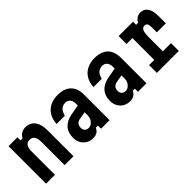

<svg xmlns="http://www.w3.org/2000/svg" viewBox="96 -1411 2208 2208"><g transform="rotate(-45 1200.0 -307.0)"><path d="M81 0V-610H225V-560H259Q275 -593 304.5 -610.5Q334 -628 374 -628Q422 -628 456.5 -603.5Q491 -579 509 -533Q527 -487 527 -423V0H383V-374Q383 -434 364 -462.5Q345 -491 304 -491Q263 -491 244 -462.5Q225 -434 225 -374V0Z M985 -380V-269L885 -252Q852 -246 834.5 -226Q817 -206 817 -173Q817 -142 834.5 -124Q852 -106 883 -106Q907 -106 928 -121Q949 -136 962 -160.5Q975 -185 975 -215V-410Q975 -453 953 -478Q931 -503 894 -503Q866 -503 844.5 -491Q823 -479 808.5 -456Q794 -433 786 -400H652Q656 -471 686.5 -522Q717 -573 770.5 -600.5Q824 -628 895 -628Q1002 -628 1058 -573Q1114 -518 1114 -414V0H975V-51H941Q927 -19 901.5 -2.5Q876 14 834 14Q788 14 751.5 -7.5Q715 -29 694 -67Q673 -105 673 -154Q673 -237 719 -288.5Q765 -340 852 -356Z M1585 -380V-269L1485 -252Q1452 -246 1434.5 -226Q1417 -206 1417 -173Q1417 -142 1434.5 -124Q1452 -106 1483 -106Q1507 -106 1528 -121Q1549 -136 1562 -160.5Q1575 -185 1575 -215V-410Q1575 -453 1553 -478Q1531 -503 1494 -503Q1466 -503 1444.5 -491Q1423 -479 1408.5 -456Q1394 -433 1386 -400H1252Q1256 -471 1286.5 -522Q1317 -573 1370.5 -600.5Q1424 -628 1495 -628Q1602 -628 1658 -573Q1714 -518 1714 -414V0H1575V-51H1541Q1527 -19 1501.5 -2.5Q1476 14 1434 14Q1388 14 1351.5 -7.5Q1315 -29 1294 -67Q1273 -105 1273 -154Q1273 -237 1319 -288.5Q1365 -340 1452 -356Z M1871 -610H2105V-560H2139Q2153 -591 2179 -608.5Q2205 -626 2240 -626Q2298 -626 2328.5 -580Q2359 -534 2359 -446V-330H2212V-418Q2212 -486 2167 -486Q2135 -486 2121 -456Q2107 -426 2107 -362V-127H2240V0H1883V-127H1967V-482H1871Z"/></g></svg>

Font: Martian Mono Condensed SemiBold
Style: Regular
Weight: 600
Width: 3
Designer: Roman Shamin
Foundry: Evil Martians
Version: Version 1.000